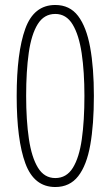

<svg xmlns="http://www.w3.org/2000/svg" viewBox="-20 -744 445 771"><path d="M202 7Q117 7 82 -87.5Q47 -182 47 -358Q47 -533 81.5 -628.5Q116 -724 202 -724Q260 -724 293.5 -680Q327 -636 342 -554Q357 -472 357 -359Q357 -244 342.5 -162Q328 -80 294 -36.5Q260 7 202 7ZM202 -29Q247 -29 272.5 -70Q298 -111 308.5 -185Q319 -259 319 -359Q319 -456 308 -530Q297 -604 271.5 -646Q246 -688 202 -688Q157 -688 131.5 -647Q106 -606 95.5 -532Q85 -458 85 -359Q85 -261 96 -186.5Q107 -112 132.5 -70.5Q158 -29 202 -29Z"/></svg>

Font: Noto Sans Tamil ExtraCondensed ExtraLight
Style: Regular
Weight: 200
Width: 2
Designer: Jelle Bosma - Monotype Design Team
Foundry: Monotype Imaging Inc.
Version: Version 2.004; ttfautohint (v1.8.4.7-5d5b)